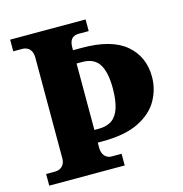

<svg xmlns="http://www.w3.org/2000/svg" viewBox="-106 -811 864 907"><g transform="rotate(-15 326.0 -357.0)"><path d="M24 0V-57H70Q81 -57 92 -62.5Q103 -68 110 -79.5Q117 -91 117 -109V-600Q117 -621 110 -633.5Q103 -646 92 -651.5Q81 -657 70 -657H24V-714H393V-657H344Q330 -657 319.5 -651.5Q309 -646 303.5 -634Q298 -622 298 -603V-589H342Q486 -589 556 -529.5Q626 -470 626 -371Q626 -311 596 -257.5Q566 -204 499 -170.5Q432 -137 320 -137H298V-111Q298 -94 304.5 -81.5Q311 -69 321.5 -63Q332 -57 344 -57H393V0ZM319 -199Q359 -199 384 -216.5Q409 -234 421 -271.5Q433 -309 433 -367Q433 -445 408.5 -484.5Q384 -524 325 -524H298V-199Z"/></g></svg>

Font: Noto Serif Khmer ExtraBold
Style: Regular
Weight: 800
Version: Version 2.003